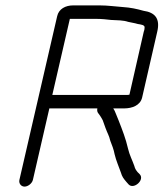

<svg xmlns="http://www.w3.org/2000/svg" viewBox="-20 -674 606 712"><path d="M507 -312 563 -556C575 -606 554 -628 512 -634C487 -641 465 -646 434 -648C405 -650 380 -654 350 -654H251C223 -654 198 -641 192 -614L52 -7C49 6 58 18 71 18C84 18 99 6 102 -7L163 -272H341C340 -266 340 -261 343 -256L351 -245C355 -238 359 -233 361 -228L371 -200C379 -178 384 -173 389 -152C395 -137 402 -119 405 -102C411 -77 420 -58 428 -35C433 -18 438 -12 449 1L457 10C476 30 518 -7 498 -28L490 -36C483 -45 481 -48 478 -59C471 -79 460 -100 455 -122C446 -161 434 -191 420 -227L409 -254C407 -260 404 -266 400 -272H440C470 -272 500 -283 507 -312ZM174 -322 239 -604H338C356 -604 376 -602 392 -600C414 -599 438 -599 455 -593C467 -590 478 -589 491 -585C502 -583 519 -582 516 -570C516 -564 514 -559 513 -556L460 -323C457 -322 454 -322 451 -322Z"/></svg>

Font: Electronic
Style: BookIt
Weight: 400
Version: Version 1.011